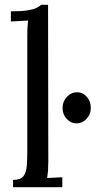

<svg xmlns="http://www.w3.org/2000/svg" viewBox="-20 -775 446 795"><path d="M34 -30Q65 -30 77 -45.5Q89 -61 91 -88.5Q93 -116 93 -152V-625Q93 -641 93.5 -655.5Q94 -670 96 -690Q78 -689 60.5 -688Q43 -687 25 -686V-728Q69 -728 93.5 -732Q118 -736 130.5 -742Q143 -748 150 -755H179L180 -106Q180 -86 179 -70.5Q178 -55 175 -38Q191 -39 206.5 -39.5Q222 -40 238 -41V0H34ZM297 -264Q274 -264 256.5 -282.5Q239 -301 239 -328Q239 -355 257 -374Q275 -393 298 -393Q323 -393 339.5 -374Q356 -355 356 -328Q356 -301 338 -282.5Q320 -264 297 -264Z"/></svg>

Font: Lora
Style: Regular
Weight: 400
Designer: Olga Karpushina, Alexei Vanyashin (Cyrillic)
Foundry: Cyreal
Version: Version 3.005; ttfautohint (v1.8.4.7-5d5b)